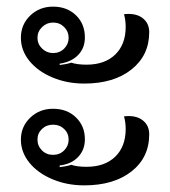

<svg xmlns="http://www.w3.org/2000/svg" viewBox="-20 -581 513 579"><path d="M43 -467Q43 -507 71 -534Q99 -561 140 -561Q182 -561 209 -535Q236 -509 236 -468Q236 -436 215.5 -415Q195 -394 160 -389V-385Q179 -387 195 -392Q213 -386 241 -386Q296 -386 327.5 -416.5Q359 -447 359 -500Q359 -520 354 -538Q359 -539 368 -539Q396 -539 413 -524Q430 -509 430 -484Q430 -414 376.5 -371.5Q323 -329 234 -329Q182 -329 138 -347.5Q94 -366 68.5 -397.5Q43 -429 43 -467ZM187 -467Q187 -486 173.5 -499.5Q160 -513 140 -513Q121 -513 107 -499.5Q93 -486 93 -467Q93 -448 107 -434.5Q121 -421 140 -421Q160 -421 173.5 -434.5Q187 -448 187 -467ZM43 -160Q43 -199 71 -226Q99 -253 140 -253Q182 -253 209 -227Q236 -201 236 -161Q236 -129 215.5 -107.5Q195 -86 160 -82V-77Q179 -79 195 -84Q212 -78 241 -78Q296 -78 327.5 -108.5Q359 -139 359 -192Q359 -212 354 -230Q359 -231 368 -231Q396 -231 413 -216Q430 -201 430 -176Q430 -106 376.5 -64Q323 -22 234 -22Q182 -22 138 -40.5Q94 -59 68.5 -90.5Q43 -122 43 -160ZM187 -160Q187 -179 173.5 -192Q160 -205 140 -205Q120 -205 106.5 -192Q93 -179 93 -160Q93 -141 106.5 -127.5Q120 -114 140 -114Q160 -114 173.5 -127.5Q187 -141 187 -160Z"/></svg>

Font: K2D Light
Style: Regular
Weight: 300
Designer: Katatrad Aksorn Co.,Ltd.
Foundry: Cadson Demak Co.,Ltd.
Version: Version 1.000; ttfautohint (v1.6)